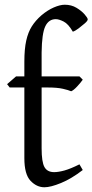

<svg xmlns="http://www.w3.org/2000/svg" viewBox="-20 -777 391 812"><path d="M288 -643Q269 -676 249 -686Q229 -696 216 -696Q186 -696 171.5 -665.5Q157 -635 156 -555V-454H316L330 -440Q321 -427 306 -411Q291 -395 281 -391Q270 -396 246 -401.5Q222 -407 182 -407H156V-150Q156 -92 168 -70.5Q180 -49 209 -49Q227 -49 252.5 -56Q278 -63 316 -82L330 -58Q282 -21 238 -3Q194 15 168 15Q135 15 109 -12.5Q83 -40 83 -108V-407H21L10 -421L48 -454H83V-516Q83 -570 91 -605.5Q99 -641 114.5 -665.5Q130 -690 155 -712Q181 -734 207.5 -745.5Q234 -757 254 -757Q282 -757 303.5 -744Q325 -731 338 -716Q351 -701 351 -695Q351 -689 339 -678.5Q327 -668 312.5 -657Q298 -646 288 -643Z"/></svg>

Font: ChillKai
Style: Regular
Weight: 400
Designer: ChillType
Foundry: 寒蝉字型
Version: Version 2.000